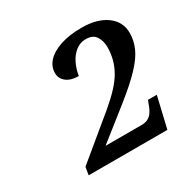

<svg xmlns="http://www.w3.org/2000/svg" viewBox="-109 -925 631 640"><g transform="rotate(-30 206.5 -605.0)"><path d="M57 -386 62 -416 217 -544Q248 -570 269 -592.5Q290 -615 302 -636.5Q314 -658 319.5 -680Q325 -702 325 -726Q325 -748 314 -766Q303 -784 275 -784Q253 -784 236 -770.5Q219 -757 208.5 -735.5Q198 -714 194 -689Q164 -689 147 -702.5Q130 -716 130 -737Q130 -762 148 -781.5Q166 -801 200.5 -812.5Q235 -824 282 -824Q342 -824 377.5 -798Q413 -772 413 -729Q413 -700 401 -672.5Q389 -645 359 -613Q329 -581 275 -538L155 -443H293Q309 -443 319 -448.5Q329 -454 335.5 -463.5Q342 -473 346 -484L354 -505H388L360 -386Z"/></g></svg>

Font: NotoSerifTamilSlanted
Style: Italic
Weight: 400
Italic angle: -12°
Designer: Indian Type Foundry, Tom Grace, and the Monotype Design Team
Foundry: Monotype Imaging Inc.
Version: Version 2.001